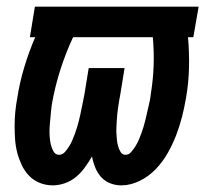

<svg xmlns="http://www.w3.org/2000/svg" viewBox="-20 -550 640 578"><path d="M139 8Q118 8 99.5 0.5Q81 -7 67.5 -21Q54 -35 45.5 -53Q37 -71 32 -90Q27 -109 25.5 -129.5Q24 -150 24 -171Q24 -192 26 -213Q28 -234 32 -255Q39 -301 53 -347.5Q67 -394 86 -438H70L85 -530H578L562 -438H546Q550 -392 549 -346.5Q548 -301 540 -255Q535 -226 528 -198.5Q521 -171 510.5 -143.5Q500 -116 485 -89.5Q470 -63 449 -41Q428 -19 400.5 -5.5Q373 8 345 8Q327 8 311 1.5Q295 -5 284 -17.5Q273 -30 266.5 -46Q260 -62 257 -79Q247 -62 235.5 -46Q224 -30 209 -17.5Q194 -5 175.5 1.5Q157 8 139 8ZM358 -84Q368 -84 375.5 -93Q383 -102 388.5 -111Q394 -120 398 -129.5Q402 -139 405.5 -148.5Q409 -158 412 -168Q415 -178 417.5 -188Q420 -198 422 -207.5Q424 -217 426.5 -227Q429 -237 431 -247Q433 -257 434 -267Q441 -310 442.5 -352.5Q444 -395 440 -438H200Q178 -391 162 -341Q146 -291 137 -241Q135 -230 134 -219Q133 -208 132 -197.5Q131 -187 130 -176Q129 -165 129 -154.5Q129 -144 130 -133.5Q131 -123 133.5 -113Q136 -103 141.5 -93.5Q147 -84 158 -84Q158 -84 158 -84Q158 -84 158 -84Q168 -84 175.5 -92.5Q183 -101 188.5 -110Q194 -119 198 -128.5Q202 -138 205.5 -147.5Q209 -157 212 -167Q215 -177 217.5 -186.5Q220 -196 222 -206Q224 -216 226 -225.5Q228 -235 230 -245Q232 -255 234 -265L247 -345H355L342 -265Q340 -255 338.5 -245.5Q337 -236 335.5 -226Q334 -216 333 -206Q332 -196 331.5 -186.5Q331 -177 330.5 -167Q330 -157 330.5 -147.5Q331 -138 332 -128.5Q333 -119 335.5 -110Q338 -101 343 -92.5Q348 -84 358 -84Z"/></svg>

Font: Iosevka Curly SmBdExObl
Style: Regular
Weight: 600
Width: 7
Italic angle: -9°
Monospace: yes
Designer: Belleve Invis
Foundry: Belleve Invis
Version: Version 11.1.0; ttfautohint (v1.8.3)